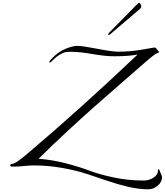

<svg xmlns="http://www.w3.org/2000/svg" viewBox="-20 -1226 1221 1423"><path d="M798 -993 984 -1182Q1008 -1206 1012 -1206Q1016 -1206 1021.5 -1195Q1027 -1184 1027 -1179Q1027 -1167 1017 -1160L806 -980Q793 -967 786 -967Q781 -967 781 -972Q781 -976 798 -993ZM503 -842Q481 -842 467.5 -840Q454 -838 428 -824Q402 -810 374 -782Q354 -762 352 -762Q346 -762 346 -768Q346 -774 368 -796Q412 -842 465 -864Q518 -886 554 -886Q590 -886 701 -864.5Q812 -843 855 -843Q949 -843 1034.5 -858.5Q1120 -874 1125 -874Q1133 -874 1144 -860Q1159 -841 1159 -840Q1159 -837 1150 -834Q1130 -828 1074 -780Q1028 -740 894 -623Q760 -506 680.5 -436Q601 -366 482 -256Q363 -146 267 -50V-49Q368 -42 470.5 -15Q573 12 645 39.5Q717 67 824 89.5Q931 112 1044 112Q1085 112 1118 90.5Q1151 69 1151 37Q1151 27 1157 27Q1158 27 1160 31.5Q1162 36 1164.5 43Q1167 50 1169 54Q1181 80 1181 86Q1181 122 1149.5 149.5Q1118 177 1078 177Q1010 177 932 159Q854 141 778.5 115Q703 89 622 62.5Q541 36 437.5 18Q334 0 228 0Q201 0 156.5 4.5Q112 9 84 9Q55 9 55 2Q55 -10 70 -11Q99 -15 176 -81Q570 -414 1000 -822Q938 -809 827 -809Q758 -809 665.5 -825.5Q573 -842 503 -842Z"/></svg>

Font: Miama Nueva
Style: Medium
Weight: 400
Italic angle: -28°
Version: Version 1.0